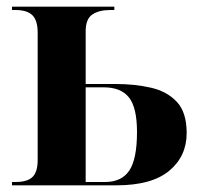

<svg xmlns="http://www.w3.org/2000/svg" viewBox="-20 -556 602 576"><path d="M16 0V-10H26Q63 -10 78 -25.5Q93 -41 93 -75V-458Q93 -495 77 -510.5Q61 -526 26 -526H16V-536H323V-526H311Q277 -526 257 -512.5Q237 -499 237 -462V-304H327Q384 -304 432.5 -293Q481 -282 510.5 -250.5Q540 -219 540 -157Q540 -87 487.5 -43.5Q435 0 329 0ZM295 -10Q345 -10 368 -44.5Q391 -79 391 -160Q391 -233 367 -263.5Q343 -294 291 -294H237V-10Z"/></svg>

Font: Noto Serif Display SemiCondensed
Style: Bold
Weight: 700
Width: 4
Designer: Monotype Design Team
Foundry: Monotype Imaging Inc.
Version: Version 2.009